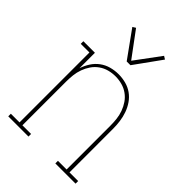

<svg xmlns="http://www.w3.org/2000/svg" viewBox="-220 -844 940 940"><g transform="rotate(45 250.0 -374.5)"><path d="M17 0V-18H77V-502H17V-520H97V-413Q105 -438 119.5 -460.5Q134 -483 155 -498.5Q176 -514 201.5 -521Q227 -528 254 -528Q279 -528 304 -521.5Q329 -515 349.5 -500.5Q370 -486 384.5 -465Q399 -444 407.5 -420Q416 -396 419.5 -370.5Q423 -345 423 -320V-18H483V0H343V-18H403V-320Q403 -343 400.5 -366Q398 -389 390 -411Q382 -433 369 -452Q356 -471 337 -484.5Q318 -498 295.5 -504Q273 -510 250 -510Q227 -510 204.5 -504Q182 -498 163 -484.5Q144 -471 131 -452Q118 -433 110 -411Q102 -389 99.5 -366Q97 -343 97 -320V-18H157V0ZM237 -600 137 -739 153 -749 250 -618 347 -749 363 -739 263 -600Z"/></g></svg>

Font: Iosevka Curly Slab Thin
Style: Regular
Weight: 100
Monospace: yes
Designer: Belleve Invis
Foundry: Belleve Invis
Version: Version 22.1.2; ttfautohint (v1.8.4)